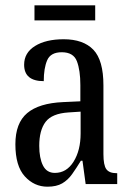

<svg xmlns="http://www.w3.org/2000/svg" viewBox="-20 -694 494 724"><path d="M159 10Q109 10 73.5 -29Q38 -68 38 -150Q38 -230 82.5 -267.5Q127 -305 218 -309L283 -312V-373Q283 -429 270 -463Q257 -497 213 -497Q171 -497 158 -467Q145 -437 145 -388Q71 -388 71 -450Q71 -495 112 -520.5Q153 -546 220 -546Q294 -546 332 -506.5Q370 -467 370 -372V-113Q370 -71 381 -56Q392 -41 419 -41H422V0H303L291 -88H285Q268 -60 252 -37.5Q236 -15 214.5 -2.5Q193 10 159 10ZM187 -42Q231 -42 257.5 -84.5Q284 -127 284 -191V-273L238 -270Q176 -266 152 -234.5Q128 -203 128 -144Q128 -98 142 -70Q156 -42 187 -42ZM110 -617V-674H339V-617Z"/></svg>

Font: Noto Serif Khmer ExtraCondensed
Style: Regular
Weight: 400
Width: 2
Designer: Danh Hong and the Monotype Design Team
Foundry: Monotype Imaging Inc.
Version: Version 2.004; ttfautohint (v1.8.4.7-5d5b)